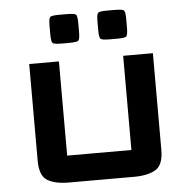

<svg xmlns="http://www.w3.org/2000/svg" viewBox="-51 -743 784 798"><g transform="rotate(-5 341.0 -344.0)"><path d="M83 -97V-500H207V-107Q207 -107 207 -107Q207 -107 207 -107H475Q475 -107 475 -107Q475 -107 475 -107V-500H599V-97Q599 -33.5 566.2 -14.2Q533.5 5 476 5H205Q147.5 5 115.2 -14.2Q83 -33.5 83 -97ZM181 -618V-649Q181 -681.5 187 -687.2Q193 -693 226 -693H256Q289 -693 295 -687.2Q301 -681.5 301 -649V-618Q301 -585 295 -579Q289 -573 256 -573H226Q193 -573 187 -579Q181 -585 181 -618ZM381 -618V-649Q381 -681.5 387 -687.2Q393 -693 426 -693H456Q489 -693 495 -687.2Q501 -681.5 501 -649V-618Q501 -585 495 -579Q489 -573 456 -573H426Q393 -573 387 -579Q381 -585 381 -618Z"/></g></svg>

Font: Science Gothic
Style: Regular
Weight: 400
Designer: Thomas Phinney, Vassil Kateliev, Brandon Buerkle
Foundry: Font Detective LLC
Version: Version 1.018